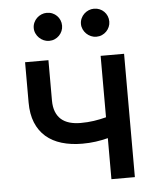

<svg xmlns="http://www.w3.org/2000/svg" viewBox="-53 -801 687 846"><g transform="rotate(-5 290.0 -377.5)"><path d="M71.4 -368.3V-546.5H174.7V-368.3Q174.7 -339.5 182.9 -318.7Q191.1 -297.9 206.1 -284.6Q221.2 -271.3 243.1 -264.9Q264.9 -258.5 291.9 -258.5Q323.2 -258.5 350.9 -262.6Q378.6 -266.7 405.5 -273.8V-545.5H509.2V0H405.5V-181.5Q379.3 -174.7 351.2 -170.8Q323.2 -166.9 291.9 -166.9Q241.5 -166.9 200.6 -179.2Q159.8 -191.4 131 -216.4Q102.3 -241.5 86.8 -279.3Q71.4 -317.1 71.4 -368.3ZM394.2 -755Q407.7 -755 419 -750.2Q430.4 -745.4 438.7 -737Q447.1 -728.7 451.9 -717.3Q456.7 -706 456.7 -692.8Q456.7 -680.4 451.9 -669.2Q447.1 -658 438.7 -649.5Q430.4 -641 419 -636Q407.7 -631 394.2 -631Q381.7 -631 370.4 -636Q359 -641 350.3 -649.5Q341.6 -658 336.5 -669.2Q331.3 -680.4 331.3 -692.8Q331.3 -706 336.5 -717.3Q341.6 -728.7 350.3 -737Q359 -745.4 370.4 -750.2Q381.7 -755 394.2 -755ZM185.4 -755Q198.9 -755 210.2 -750.2Q221.6 -745.4 229.9 -737Q238.3 -728.7 243.1 -717.3Q247.9 -706 247.9 -692.8Q247.9 -680.4 243.1 -669.2Q238.3 -658 229.9 -649.5Q221.6 -641 210.2 -636Q198.9 -631 185.4 -631Q172.9 -631 161.6 -636Q150.2 -641 141.5 -649.5Q132.8 -658 127.7 -669.2Q122.5 -680.4 122.5 -692.8Q122.5 -706 127.7 -717.3Q132.8 -728.7 141.5 -737Q150.2 -745.4 161.6 -750.2Q172.9 -755 185.4 -755Z"/></g></svg>

Font: Cannonade Med
Style: Regular
Weight: 500
Designer: Rasmus Andersson
Foundry: rsms
Version: Version 3.012;git-f93a4a705